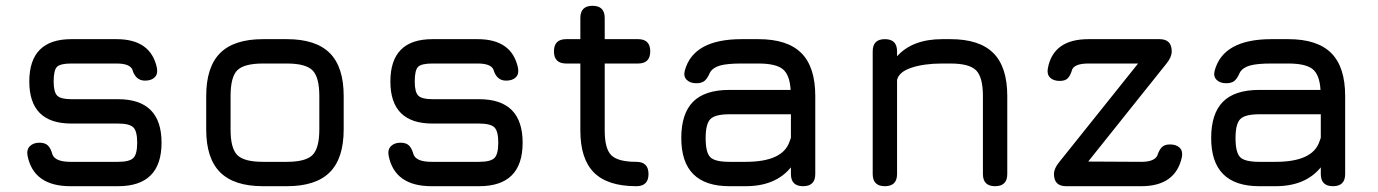

<svg xmlns="http://www.w3.org/2000/svg" viewBox="-20 -642 4752 662"><path d="M223 0Q96 0 75 -105Q71 -126 83 -138Q95 -150 116 -150Q135 -150 145 -140.5Q155 -131 161 -109Q171 -84 223 -84H387Q426 -84 439.5 -97Q453 -110 453 -150Q453 -190 439.5 -203Q426 -216 387 -216H226Q81 -216 81 -361Q81 -507 226 -507H382Q500 -507 521 -408Q525 -387 513.5 -375.5Q502 -364 480 -364Q447 -364 436 -403Q426 -423 382 -423H226Q188 -423 176.5 -411.5Q165 -400 165 -361Q165 -325 177 -312.5Q189 -300 226 -300H387Q537 -300 537 -150Q537 0 387 0Z M887 0Q787 0 739 -48Q691 -96 691 -195V-311Q691 -411 739 -459Q787 -507 887 -507H969Q1069 -507 1117 -459Q1165 -411 1165 -311V-196Q1165 -96 1117 -48Q1069 0 969 0ZM775 -195Q775 -130 798.5 -107Q822 -84 887 -84H969Q1034 -84 1057.5 -107.5Q1081 -131 1081 -196V-311Q1081 -376 1057.5 -399.5Q1034 -423 969 -423H887Q822 -423 798.5 -400Q775 -377 775 -311Z M1468 0Q1341 0 1320 -105Q1316 -126 1328 -138Q1340 -150 1361 -150Q1380 -150 1390 -140.5Q1400 -131 1406 -109Q1416 -84 1468 -84H1632Q1671 -84 1684.5 -97Q1698 -110 1698 -150Q1698 -190 1684.5 -203Q1671 -216 1632 -216H1471Q1326 -216 1326 -361Q1326 -507 1471 -507H1627Q1745 -507 1766 -408Q1770 -387 1758.5 -375.5Q1747 -364 1725 -364Q1692 -364 1681 -403Q1671 -423 1627 -423H1471Q1433 -423 1421.5 -411.5Q1410 -400 1410 -361Q1410 -325 1422 -312.5Q1434 -300 1471 -300H1632Q1782 -300 1782 -150Q1782 0 1632 0Z M2174 0Q2075 0 2028 -47Q1981 -94 1981 -192V-423H1932Q1890 -423 1890 -465Q1890 -507 1932 -507H1981V-580Q1981 -622 2023 -622Q2065 -622 2065 -580V-507H2180Q2222 -507 2222 -465Q2222 -423 2180 -423H2065V-192Q2065 -129 2088 -106.5Q2111 -84 2174 -84Q2216 -84 2216 -42Q2216 0 2174 0Z M2495 0Q2329 0 2329 -166Q2329 -250 2369.5 -291Q2410 -332 2495 -332H2706Q2703 -384 2679 -403.5Q2655 -423 2595 -423H2537Q2487 -423 2462.5 -416Q2438 -409 2428 -392Q2419 -371 2409 -363Q2399 -355 2381 -355Q2359 -355 2347.5 -367Q2336 -379 2341 -398Q2370 -507 2537 -507H2595Q2695 -507 2743 -459Q2791 -411 2791 -311V-42Q2791 0 2749 0Q2707 0 2707 -42V-65Q2654 0 2551 0ZM2551 -84Q2678 -84 2702 -153Q2703 -155 2704.5 -160Q2706 -165 2707 -167V-248H2495Q2446 -248 2429.5 -231.5Q2413 -215 2413 -166Q2413 -116 2429 -100Q2445 -84 2495 -84Z M3073 -42Q3073 0 3031 0Q2989 0 2989 -42V-465Q2989 -507 3031 -507Q3073 -507 3073 -465V-448Q3126 -507 3229 -507H3257Q3357 -507 3405 -459Q3453 -411 3453 -311V-42Q3453 0 3411 0Q3369 0 3369 -42V-311Q3369 -376 3345.5 -399.5Q3322 -423 3257 -423H3229Q3166 -423 3122.5 -408.5Q3079 -394 3073 -366Z M3656 0Q3614 0 3614 -42Q3614 -61 3632 -83L3904 -423H3733Q3687 -423 3677 -403Q3671 -382 3662 -372.5Q3653 -363 3634 -363Q3612 -363 3600.5 -374.5Q3589 -386 3593 -407Q3612 -507 3733 -507H3978Q4020 -507 4020 -465Q4020 -445 4002 -423L3732 -85L3915 -84Q3959 -84 3970 -105Q3977 -126 3986.5 -135Q3996 -144 4014 -144Q4036 -144 4047.5 -132.5Q4059 -121 4055 -100Q4033 0 3915 0Z M4322 0Q4156 0 4156 -166Q4156 -250 4196.5 -291Q4237 -332 4322 -332H4533Q4530 -384 4506 -403.5Q4482 -423 4422 -423H4364Q4314 -423 4289.5 -416Q4265 -409 4255 -392Q4246 -371 4236 -363Q4226 -355 4208 -355Q4186 -355 4174.5 -367Q4163 -379 4168 -398Q4197 -507 4364 -507H4422Q4522 -507 4570 -459Q4618 -411 4618 -311V-42Q4618 0 4576 0Q4534 0 4534 -42V-65Q4481 0 4378 0ZM4378 -84Q4505 -84 4529 -153Q4530 -155 4531.5 -160Q4533 -165 4534 -167V-248H4322Q4273 -248 4256.5 -231.5Q4240 -215 4240 -166Q4240 -116 4256 -100Q4272 -84 4322 -84Z"/></svg>

Font: Jura
Style: Bold
Weight: 700
Designer: Daniel Johnson, Alexei Vanyashin
Foundry: Daniel Johnson
Version: Version 5.103